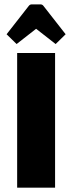

<svg xmlns="http://www.w3.org/2000/svg" viewBox="-20 -871 335 891"><path d="M59.6 -625H235.6V0H59.6ZM57 -666.6 10.6 -712 112.6 -842.4Q118.4 -850.7 127.2 -850.7H168Q177 -850.7 182.6 -842.4L284.6 -712L238.2 -666.6L147.6 -737.4Z"/></svg>

Font: Changa
Style: Regular
Weight: 400
Designer: Eduardo Rodriguez Tunni
Foundry: Eduardo Rodriguez Tunni
Version: Version 3.003